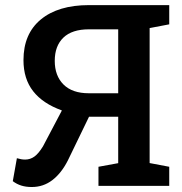

<svg xmlns="http://www.w3.org/2000/svg" viewBox="-20 -731 714 755"><path d="M645.5 -75.2V0H367.2V-75.2L444.8 -89.4V-272H330.1L246.6 -99.6Q221.2 -49.8 185.8 -22.7Q150.4 4.4 105 4.4Q82 4.4 64 -1.2Q45.9 -6.8 30.3 -18.6L46.4 -108.9Q64 -103.5 78.6 -103.5Q99.1 -103.5 115.5 -115.5Q131.8 -127.4 148.9 -155.3L222.2 -294.4L223.1 -296.9Q148.4 -323.7 110.4 -372.3Q72.3 -420.9 72.3 -494.6Q72.3 -598.1 140.6 -654.5Q209 -710.9 329.6 -710.9H645.5V-635.3L568.4 -620.6V-89.8ZM329.6 -615.7Q263.2 -615.7 229.2 -583Q195.3 -550.3 195.3 -491.7Q195.3 -433.1 229.7 -398.7Q264.2 -364.3 329.1 -364.3H444.8V-615.7Z"/></svg>

Font: Roboto Slab LO Medium
Style: Regular
Weight: 500
Designer: Google
Version: Version 2.000